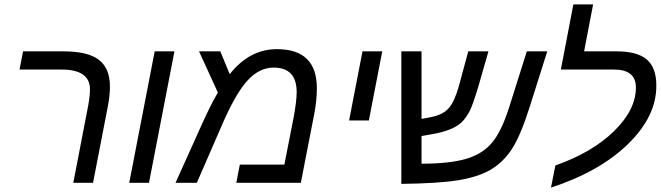

<svg xmlns="http://www.w3.org/2000/svg" viewBox="-20 -833 3011 875"><path d="M404 0H314L382 -352Q390 -397 390 -426Q390 -516 260 -516H69L85 -599H269Q380 -599 430.5 -560.5Q481 -522 481 -438Q481 -398 472 -351Z M569 0 685 -599H775L659 0Z M1242 -609Q1424 -609 1424 -431Q1424 -372 1411 -308L1351 0H1057L1073 -83H1276L1318 -297Q1332 -373 1332 -413Q1332 -525 1227 -525Q1161 -525 1107 -465Q1052 -405 988 -255L877 0H780L898 -262Q944 -364 973 -411L887 -599H984L1027 -495Q1117 -609 1242 -609Z M1571 -284 1632 -599H1722L1661 -284Z M2071 -440 2114 -599H2206L2160 -439Q2137 -361 2121 -328Q2103 -294 2083 -275Q2043 -238 1952 -222L1901 -213V-87Q2032 -87 2107 -110Q2181 -132 2224 -185Q2266 -236 2300 -343L2381 -599H2474L2394 -346Q2353 -216 2313 -154Q2273 -93 2215 -59Q2158 -26 2065 -11Q1975 3 1809 5V-599H1901V-291L1943 -299Q1999 -310 2025 -340Q2051 -369 2071 -440Z M2878 -434Q2878 -516 2779 -516H2536L2593 -813H2683L2642 -599H2790Q2885 -599 2928 -561.5Q2971 -524 2971 -445Q2973 -305 2843.5 -178Q2714 -51 2491 22L2511 -79Q2679 -138 2778.5 -235.5Q2878 -333 2878 -434Z"/></svg>

Font: Libra Sans
Style: Italic
Weight: 400
Italic angle: -12°
Foundry: Context Ltd
Version: Version 1.002